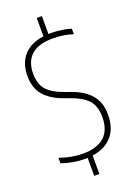

<svg xmlns="http://www.w3.org/2000/svg" viewBox="-180 -930 793 1120"><g transform="rotate(-20 216.5 -370.0)"><path d="M182 9Q150.5 9 113.5 2.8Q76.5 -3.5 41 -16V-50Q80 -36.5 115.8 -30.2Q151.5 -24 185 -24Q272 -24 317.5 -64.5Q363 -105 363 -186Q363 -255 329.2 -292Q295.5 -329 218 -356L192 -365Q115 -392 74.5 -438.2Q34 -484.5 34 -560Q34 -638 76.5 -686.5Q119 -735 201 -746V-860H233V-748.5Q241 -749 249 -749Q278.5 -749 312.5 -744.5Q346.5 -740 372 -731V-697Q340 -707.5 309.2 -711.8Q278.5 -716 247 -716Q158 -716 114 -676.2Q70 -636.5 70 -562Q70 -496 102.5 -459.8Q135 -423.5 210 -397L236 -388Q316.5 -360.5 357.8 -313Q399 -265.5 399 -188Q399 -105 356 -55.5Q313 -6 233 5.5V120H201V8.5Q191.5 9 182 9Z"/></g></svg>

Font: Encode Sans Cnd Th
Style: Regular
Weight: 100
Width: 3
Designer: Multiple Designers
Foundry: Impallari Type
Version: Version 3.002; ttfautohint (v1.8.3) -l 8 -r 50 -G 200 -x 14 